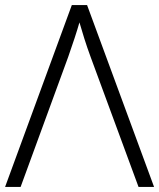

<svg xmlns="http://www.w3.org/2000/svg" viewBox="-20 -734 626 754"><path d="M322 -714 585 0H524L336 -510Q322 -548 311 -583Q300 -618 292 -646Q284 -618 273 -584.5Q262 -551 248 -511L61 0H0L262 -714Z"/></svg>

Font: BC Sans Light
Style: Regular
Weight: 300
Designer: Monotype Design Team
Foundry: Monotype Imaging Inc.
Version: Version 2.000;GOOG;noto-source:20170915:90ef993387c0